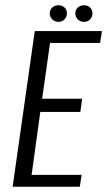

<svg xmlns="http://www.w3.org/2000/svg" viewBox="-20 -709 407 729"><path d="M28 0 112 -591H367L360 -546H170L140 -334H292L285 -284H133L100 -45H290L283 0ZM202 -626Q188 -626 178.5 -635.5Q169 -645 169 -658Q169 -672 178.5 -680.5Q188 -689 202 -689Q216 -689 225 -680.5Q234 -672 234 -658Q234 -645 225 -635.5Q216 -626 202 -626ZM299 -626Q285 -626 275.5 -635.5Q266 -645 266 -658Q266 -672 275.5 -680.5Q285 -689 299 -689Q313 -689 322 -680.5Q331 -672 331 -658Q331 -645 322 -635.5Q313 -626 299 -626Z"/></svg>

Font: Alumni Sans
Style: Italic
Weight: 400
Italic angle: -8°
Version: Version 1.016